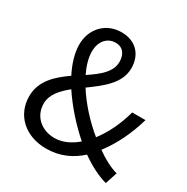

<svg xmlns="http://www.w3.org/2000/svg" viewBox="-172 -893 1024 1053"><g transform="rotate(30 340.0 -367.0)"><path d="M125 -195C125 -252 165 -296 217 -338C269 -259 338 -182 410 -119C368 -83 320 -60 270 -60C188 -60 125 -114 125 -195ZM211 -575C211 -636 246 -681 301 -681C351 -681 371 -643 371 -600C371 -535 313 -490 246 -445C224 -490 211 -535 211 -575ZM663 -63C622 -74 575 -98 526 -133C584 -209 626 -298 654 -395H570C547 -311 512 -238 466 -178C396 -235 328 -309 280 -385C361 -444 445 -506 445 -602C445 -687 392 -747 301 -747C200 -747 132 -671 132 -573C132 -520 150 -461 180 -402C105 -350 36 -288 36 -190C36 -72 126 13 259 13C346 13 415 -20 471 -71C530 -29 587 -1 638 13Z"/></g></svg>

Font: Noto Sans JP Regular
Style: Regular
Weight: 400
Designer: Ryoko NISHIZUKA (kana & ideographs); Paul D. Hunt (Latin, Greek & Cyrillic); Wenlong ZHANG (bopomofo); Sandoll Communica
Foundry: Adobe Systems Incorporated
Version: Version 1.004;PS 1.004;hotconv 1.0.82;makeotf.lib2.5.63406